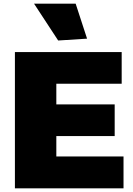

<svg xmlns="http://www.w3.org/2000/svg" viewBox="-20 -1023 724 1043"><path d="M296 -803 165 -1003H391L453 -813ZM61 -740H641V-568H286V-456H603V-284H286V-173H651V0H61Z"/></svg>

Font: Encode Sans Normal
Style: Black
Weight: 900
Designer: Pablo Impallari, Andres Torresi
Foundry: Pablo Impallari, Andres Torresi
Version: Version 1.000; ttfautohint (v1.00) -l 8 -r 50 -G 200 -x 14 -